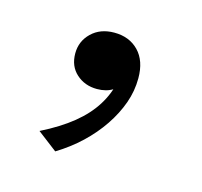

<svg xmlns="http://www.w3.org/2000/svg" viewBox="-48 -145 336 319"><g transform="rotate(15 119.5 15.0)"><path d="M70 123 36 97Q68 81 89.5 63.5Q111 46 123.5 26Q136 6 140 -15Q141 -18 142.5 -19Q144 -20 146 -21Q148 -22 151 -22Q148 -9 137 -2Q126 5 110 5Q89 5 74.5 -8Q60 -21 60 -43Q60 -64 75 -78.5Q90 -93 114 -93Q140 -93 156 -76.5Q172 -60 172 -30Q172 -8 164.5 13Q157 34 143.5 54Q130 74 111.5 91.5Q93 109 70 123Z"/></g></svg>

Font: Roboto Serif 120pt Expanded Light
Style: Italic
Weight: 300
Width: 7
Italic angle: -10°
Designer: Greg Gazdowicz
Foundry: Commercial Type
Version: Version 1.008